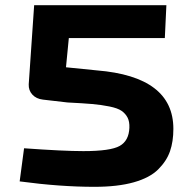

<svg xmlns="http://www.w3.org/2000/svg" viewBox="-20 -710 742 742"><path d="M617 -563H246L235 -450L354 -438Q650 -414 650 -212Q650 -163 637 -125.5Q624 -88 591.5 -55.5Q559 -23 497 -5.5Q435 12 345 12Q212 12 56 -9L73 -137Q225 -126 302 -126Q407 -126 442.5 -146Q478 -166 480 -216Q481 -240 473 -255.5Q465 -271 450 -281.5Q435 -292 403 -298.5Q371 -305 336 -308Q301 -311 241 -314L146 -325Q120 -328 105 -344.5Q90 -361 91 -384L112 -690H623Z"/></svg>

Font: Exo 2 Expanded
Style: Bold
Weight: 700
Width: 7
Designer: Natanael Gama
Version: Version 1.001;PS 001.001;hotconv 1.0.70;makeotf.lib2.5.58329